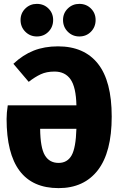

<svg xmlns="http://www.w3.org/2000/svg" viewBox="-20 -952 620 990"><path d="M556 -351Q556 -167 484.5 -74.5Q413 18 282 18Q14 18 14 -339Q14 -369 20 -409H374Q372 -502 344 -542.5Q316 -583 261 -583Q220 -583 190 -569Q160 -555 128 -530L49 -623Q98 -669 153.5 -691Q209 -713 279 -713Q414 -713 485 -623.5Q556 -534 556 -351ZM374 -288H187Q188 -190 211.5 -151Q235 -112 282 -112Q327 -112 349 -150.5Q371 -189 374 -288ZM254 -849Q254 -813 230 -788.5Q206 -764 170 -764Q135 -764 110.5 -788.5Q86 -813 86 -849Q86 -884 110.5 -908Q135 -932 170 -932Q206 -932 230 -908Q254 -884 254 -849ZM473 -849Q473 -813 449 -788.5Q425 -764 389 -764Q354 -764 329.5 -788.5Q305 -813 305 -849Q305 -884 329.5 -908Q354 -932 389 -932Q425 -932 449 -908Q473 -884 473 -849Z"/></svg>

Font: Fira Sans Condensed ExtraBold
Style: Regular
Weight: 800
Width: 3
Designer: Carrois Corporate & Edenspiekermann AG
Foundry: Carrois Corporate GbR & Edenspiekermann AG
Version: Version 4.203